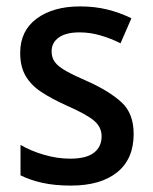

<svg xmlns="http://www.w3.org/2000/svg" viewBox="-20 -569 476 599"><path d="M397 -151Q397 -73 345.5 -31.5Q294 10 201 10Q151 10 112.5 1.5Q74 -7 44 -22V-117Q74 -99 116 -86.5Q158 -74 199 -74Q249 -74 273 -92.5Q297 -111 297 -144Q297 -172 274 -192Q251 -212 185 -241Q141 -261 109 -282Q77 -303 60 -332Q43 -361 43 -404Q43 -473 94.5 -511Q146 -549 230 -549Q275 -549 314 -539.5Q353 -530 390 -512L356 -434Q326 -449 293.5 -458.5Q261 -468 228 -468Q186 -468 163.5 -452Q141 -436 141 -409Q141 -389 151.5 -375Q162 -361 187 -347Q212 -333 256 -314Q322 -284 359.5 -249.5Q397 -215 397 -151Z"/></svg>

Font: Noto Sans Lao UI SemCond Med
Style: Regular
Weight: 500
Width: 4
Designer: Monotype Design Team
Foundry: Monotype Imaging Inc.
Version: Version 2.000; ttfautohint (v1.8.4.7-5d5b)